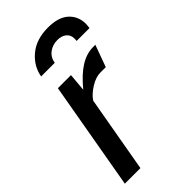

<svg xmlns="http://www.w3.org/2000/svg" viewBox="-222 -761 819 819"><g transform="rotate(-45 187.5 -351.5)"><path d="M96 -490H175L168 -409Q210 -460 248.5 -484Q287 -508 326 -508H340L304 -409H271Q244 -409 212.5 -389.5Q181 -370 165 -346L104 0H10ZM375 -599Q375 -592 373 -576H295Q296 -580 296 -589Q296 -612 280.5 -624.5Q265 -637 240 -637Q211 -637 189.5 -621Q168 -605 163 -576H81Q90 -629 134 -666Q178 -703 249 -703Q312 -703 343.5 -674Q375 -645 375 -599Z"/></g></svg>

Font: Cabin
Style: Italic
Weight: 400
Italic angle: -7°
Designer: Pablo Impallari
Foundry: Pablo Impallari. http://www.impallari.com Igino Marini. http://www.ikern.com
Version: Version 2.200